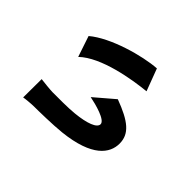

<svg xmlns="http://www.w3.org/2000/svg" viewBox="-108 -875 1216 1216"><g transform="rotate(-45 500.0 -267.5)"><path d="M332 -586 167 -587C170 -574 175 -521 175 -498C175 -459 177 -332 185 -256C211 -13 306 52 392 52C479 52 529 -10 583 -155L471 -286C460 -230 431 -120 394 -120C361 -120 337 -184 327 -283C321 -336 322 -437 322 -478C322 -496 329 -567 332 -586ZM735 -569 595 -522C697 -416 735 -181 747 -62L896 -118C888 -239 826 -462 735 -569Z"/></g></svg>

Font: Noto Sans HK Black
Style: Regular
Weight: 900
Designer: Ryoko NISHIZUKA 西塚涼子 (kana, bopomofo & ideographs); Paul D. Hunt (Latin, Greek & Cyrillic); Sandoll Communications 산돌커뮤니
Foundry: Adobe
Version: Version 2.004;hotconv 1.0.118;makeotfexe 2.5.65603